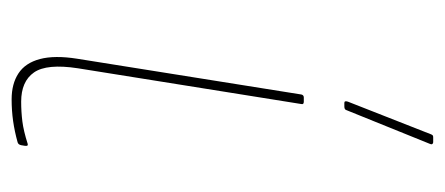

<svg xmlns="http://www.w3.org/2000/svg" viewBox="-232 -502 747 322"><g transform="rotate(90 141.0 -341.5)"><path d="M147 12Q121 12 103.5 0.5Q86 -11 79.5 -35.5Q73 -60 79 -98L139 -474Q140 -478 144 -478H151Q156 -478 155 -474L95 -99Q87 -47 102 -25.5Q117 -4 151 -4Q168 -4 184 -6Q200 -8 222 -15Q226 -16 225 -10L224 -4Q223 1 219 2Q201 7 183.5 9.5Q166 12 147 12ZM153 -546Q151 -546 150.5 -547.5Q150 -549 151 -552L206 -692Q207 -694 208 -694.5Q209 -695 211 -695H219Q221 -695 222 -693.5Q223 -692 222 -690L165 -549Q164 -546 159 -546Z"/></g></svg>

Font: Sofia Sans Hairline
Style: Italic
Weight: 1
Italic angle: -9°
Designer: Botio Nikoltchev, Ani Petrova
Foundry: lettersoup
Version: Version 4.102